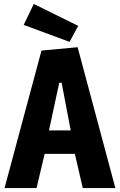

<svg xmlns="http://www.w3.org/2000/svg" viewBox="-20 -952 608 972"><path d="M376 -821 332 -740 100 -826 151 -932ZM373 -713 564 0H399L359 -173H206L165 0H3L190 -696ZM280 -533 228 -292H338L292 -533Z"/></svg>

Font: Magra
Style: Bold
Weight: 600
Designer: Viviana Monsalve
Foundry: Viviana Monsalve
Version: Version 1.001